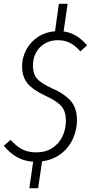

<svg xmlns="http://www.w3.org/2000/svg" viewBox="-26 -838 479 1008"><path d="M431 -600 396 -568Q369 -599 341 -613Q313 -627 278 -627Q221 -627 184 -589.5Q147 -552 147 -492Q147 -450 168.5 -425Q190 -400 246 -375Q314 -345 346 -307.5Q378 -270 378 -207Q378 -157 357 -110Q336 -63 294.5 -31Q253 1 195 9L174 150H128L148 11Q58 6 -6 -73L30 -104Q57 -72 89 -55Q121 -38 163 -38Q214 -38 249.5 -61.5Q285 -85 302.5 -123Q320 -161 320 -205Q320 -252 297 -279.5Q274 -307 215 -334Q148 -365 119 -399.5Q90 -434 90 -490Q90 -536 112 -577Q134 -618 173 -644Q212 -670 263 -674L283 -818H329L308 -673Q377 -664 431 -600Z"/></svg>

Font: Fira Sans Extra Condensed Light
Style: Italic
Weight: 300
Width: 3
Italic angle: -8°
Designer: Carrois Corporate & Edenspiekermann AG
Foundry: Carrois Corporate GbR & Edenspiekermann AG
Version: Version 4.203